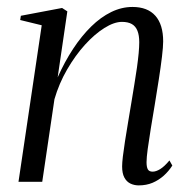

<svg xmlns="http://www.w3.org/2000/svg" viewBox="-20 -536 551 566"><path d="M150 -308Q170.5 -354 195.5 -392Q220.5 -430 248.8 -457.8Q277 -485.5 307.8 -500.5Q338.5 -515.5 370.5 -515.5Q415 -515.5 438 -489.5Q461 -463.5 461 -414Q461 -398.5 457.5 -369Q454 -339.5 448.2 -302.2Q442.5 -265 436 -226Q430 -190.5 424.5 -156.8Q419 -123 415.5 -97.2Q412 -71.5 412 -58Q412 -43.5 415.8 -36.8Q419.5 -30 430 -30Q440 -30 452.2 -37.5Q464.5 -45 479.5 -63L488 -48Q477.5 -31.5 462.8 -18.2Q448 -5 429.8 2.8Q411.5 10.5 389 10.5Q375.5 10.5 364.2 5Q353 -0.5 346.5 -12.8Q340 -25 340 -45.5Q340 -55.5 342.2 -74.8Q344.5 -94 348.5 -119.8Q352.5 -145.5 357.5 -175Q362.5 -204.5 367.5 -235Q372 -262 376.2 -288Q380.5 -314 383.8 -337.2Q387 -360.5 388.8 -379.5Q390.5 -398.5 390.5 -411.5Q390.5 -432 385.2 -445.2Q380 -458.5 368.8 -465Q357.5 -471.5 339.5 -471.5Q316.5 -471.5 287.8 -453.5Q259 -435.5 230.2 -403.8Q201.5 -372 177.8 -331Q154 -290 140.5 -243.5L104.5 0H34.5L103 -461.5L39.5 -477L41.5 -489.5L163 -512.5L178.5 -502.5Z"/></svg>

Font: Merriweather 144pt Light
Style: Italic
Weight: 300
Italic angle: -7.8°
Version: Version 2.101